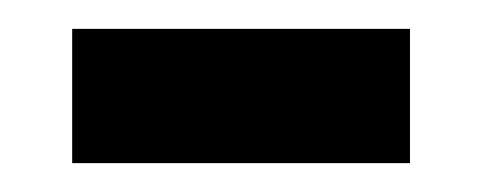

<svg xmlns="http://www.w3.org/2000/svg" viewBox="-20 -335 335 133"><path d="M30 -222V-315H264V-222Z"/></svg>

Font: Noto Sans Lao Looped UI Cond Med
Style: Regular
Weight: 500
Width: 3
Designer: Mark Frömberg, Ben Mitchell
Foundry: The Fontpad Ltd
Version: Version 1.001; ttfautohint (v1.8.4.7-5d5b)